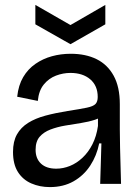

<svg xmlns="http://www.w3.org/2000/svg" viewBox="-20 -749 559 782"><path d="M183 13Q142 13 107.5 -2Q73 -17 53 -48.5Q33 -80 33 -130Q33 -173 49 -201.5Q65 -230 94.5 -248.5Q124 -267 165 -278Q206 -289 256 -297Q308 -305 334 -310.5Q360 -316 369 -325.5Q378 -335 378 -354Q378 -400 347.5 -426Q317 -452 267 -452Q237 -452 208 -441Q179 -430 158.5 -405Q138 -380 134 -338L50 -355Q55 -402 74.5 -435Q94 -468 124.5 -489Q155 -510 191.5 -520Q228 -530 268 -530Q329 -530 373.5 -508Q418 -486 443 -440.5Q468 -395 468 -325V-222Q468 -186 469 -148.5Q470 -111 471 -73.5Q472 -36 473 0H388Q389 -41 390.5 -81Q392 -121 393 -165H384Q374 -115 347.5 -74.5Q321 -34 279.5 -10.5Q238 13 183 13ZM209 -62Q237 -62 264.5 -73Q292 -84 316 -106.5Q340 -129 356.5 -161.5Q373 -194 379 -236V-281L406 -285Q393 -270 367.5 -261.5Q342 -253 310 -248Q278 -243 245.5 -237.5Q213 -232 185.5 -221.5Q158 -211 141.5 -192Q125 -173 125 -139Q125 -103 147 -82.5Q169 -62 209 -62ZM124 -729 267 -647 409 -729V-650L267 -569L124 -650Z"/></svg>

Font: Bricolage Grotesque 72pt
Style: Regular
Weight: 400
Version: Version 1.001;gftools[0.9.33.dev8+g029e19f]